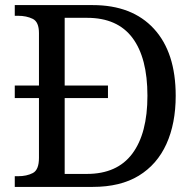

<svg xmlns="http://www.w3.org/2000/svg" viewBox="-20 -734 767 754"><path d="M38 0V-42H51Q85 -42 109 -54.5Q133 -67 133 -114V-349H38V-398H133V-604Q133 -648 108.5 -660Q84 -672 51 -672H38V-714H344Q499 -714 584.5 -621Q670 -528 670 -358Q670 -249 633.5 -168.5Q597 -88 525 -44Q453 0 344 0ZM321 -51Q440 -51 499.5 -130.5Q559 -210 559 -358Q559 -507 500 -585.5Q441 -664 322 -664H234V-398H404V-349H234V-51Z"/></svg>

Font: Noto Serif Dogra
Style: Regular
Weight: 400
Designer: Ek Type
Foundry: Ek Type
Version: Version 1.005